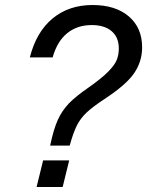

<svg xmlns="http://www.w3.org/2000/svg" viewBox="-20 -746 587 766"><path d="M547 -557Q547 -501 515.5 -454.5Q484 -408 397 -351Q350 -320 325.5 -297Q301 -274 286.5 -245Q272 -216 258 -165H180Q194 -231 210.5 -267.5Q227 -304 254 -332.5Q281 -361 335 -398Q386 -434 412 -460.5Q438 -487 446 -507.5Q454 -528 454 -553Q454 -597 425.5 -621.5Q397 -646 346 -646Q288 -646 248 -613.5Q208 -581 190 -517H99Q125 -619 190 -672.5Q255 -726 349 -726Q441 -726 494 -680.5Q547 -635 547 -557ZM126 0 152 -106H256L230 0Z"/></svg>

Font: CST
Style: Italic
Weight: 400
Italic angle: -14°
Version: Version 1.00